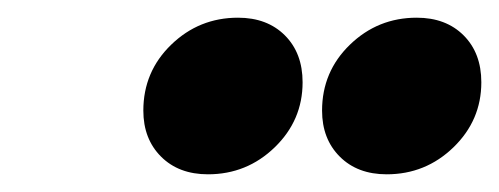

<svg xmlns="http://www.w3.org/2000/svg" viewBox="-20 -802 564 217"><path d="M322 -709Q322 -666 290.5 -635.5Q259 -605 215 -605Q182 -605 162 -625Q142 -645 142 -677Q142 -721 173.5 -751.5Q205 -782 249 -782Q282 -782 302 -762Q322 -742 322 -709ZM524 -709Q524 -666 492.5 -635.5Q461 -605 417 -605Q384 -605 364 -625Q344 -645 344 -677Q344 -721 375.5 -751.5Q407 -782 451 -782Q484 -782 504 -762Q524 -742 524 -709Z"/></svg>

Font: Gontserrat Black
Style: Italic
Weight: 900
Italic angle: -11.3°
Designer: Julieta Ulanovsky
Foundry: Julieta Ulanovsky
Version: Version 6.001